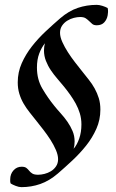

<svg xmlns="http://www.w3.org/2000/svg" viewBox="-20 -677 479 790"><path d="M165 -499Q151 -482 141.5 -457Q132 -432 132 -399Q132 -350 154.5 -312Q177 -274 203 -242Q215 -227 230 -210.5Q245 -194 257.5 -176Q270 -158 278.5 -138Q287 -118 287 -95Q287 -78 283 -65Q297 -81 306 -107Q315 -133 315 -165Q315 -189 308.5 -210.5Q302 -232 291.5 -251Q281 -270 268.5 -287.5Q256 -305 243 -321Q231 -336 216.5 -352.5Q202 -369 189.5 -387.5Q177 -406 169 -426.5Q161 -447 161 -469Q161 -486 165 -499ZM378 -657Q388 -657 401 -653Q414 -649 423 -644Q425 -636 424.5 -627.5Q424 -619 423 -614Q420 -597 409 -585Q398 -573 378 -573Q366 -573 359.5 -578.5Q353 -584 347 -590Q341 -596 333 -601.5Q325 -607 310 -607Q298 -607 284 -603.5Q270 -600 257 -592Q244 -584 235.5 -571.5Q227 -559 227 -542Q227 -525 236.5 -504Q246 -483 259.5 -462Q273 -441 288.5 -421Q304 -401 316 -386Q331 -367 345 -349.5Q359 -332 369.5 -313Q380 -294 386.5 -273Q393 -252 393 -226Q393 -184 376.5 -147Q360 -110 334.5 -78Q309 -46 278 -17Q247 12 218 37Q183 67 146 80Q109 93 68 93Q58 93 45 88Q32 83 24 78Q22 73 22 69Q22 65 22 61Q22 39 35.5 24Q49 9 69 9Q82 9 88.5 14Q95 19 100 25.5Q105 32 113 37Q121 42 137 42Q149 42 163 38.5Q177 35 189.5 27.5Q202 20 210.5 7.5Q219 -5 219 -22Q219 -39 210 -60Q201 -81 187.5 -102Q174 -123 158.5 -143Q143 -163 131 -178Q116 -197 102 -214.5Q88 -232 77 -251Q66 -270 59.5 -291.5Q53 -313 53 -338Q53 -380 69.5 -417Q86 -454 111.5 -486.5Q137 -519 168 -548Q199 -577 228 -602Q263 -632 300 -644.5Q337 -657 378 -657Z"/></svg>

Font: Vermiglione
Style: Bold Italic
Weight: 700
Italic angle: -11°
Version: Version 1.000